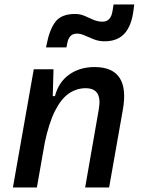

<svg xmlns="http://www.w3.org/2000/svg" viewBox="-20 -821 626 841"><path d="M36.6 0 127.9 -517.6H214.4L210.9 -394L141.6 0ZM353 0 413.1 -344.2Q420.9 -389.2 406.5 -411.9Q392.1 -434.6 355 -434.6Q315.4 -434.6 281.7 -411.6Q248 -388.7 220.9 -335.2Q193.8 -281.7 174.8 -190.4L199.2 -399.9H220.7Q236.3 -460.9 282.7 -494.1Q329.1 -527.3 394 -527.3Q472.7 -527.3 503.7 -480.2Q534.7 -433.1 518.1 -340.3L458 0ZM181.6 -613.3 184.6 -627.9Q197.3 -692.9 223.4 -726.3Q249.5 -759.8 308.6 -759.8Q331.1 -759.8 350.3 -751.5Q369.6 -743.2 388.7 -734.6Q407.7 -726.1 429.2 -726.1Q447.3 -726.1 458.3 -737.8Q469.2 -749.5 472.7 -772L477.5 -801.3H567.9L564.9 -776.9Q556.6 -708.5 525.6 -674.3Q494.6 -640.1 438 -640.1Q413.1 -640.1 391.4 -648.7Q369.6 -657.2 351.3 -665.5Q333 -673.8 317.9 -673.8Q299.3 -673.8 289.1 -663.3Q278.8 -652.8 274.9 -632.8L271 -613.3Z"/></svg>

Font: Cascadia Code
Style: Italic
Weight: 400
Italic angle: -10°
Designer: Aaron Bell
Foundry: Saja Typeworks
Version: Version 2407.024